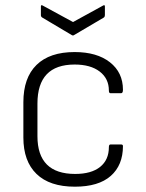

<svg xmlns="http://www.w3.org/2000/svg" viewBox="-20 -691 549 723"><path d="M262 12Q167 12 117.5 -36Q68 -84 68 -173V-306Q68 -398 117.5 -446.5Q167 -495 261 -495Q345 -495 394 -456.5Q443 -418 443 -353Q443 -340 436 -340H396Q390 -340 390 -350Q390 -395 355.5 -421.5Q321 -448 261 -448Q121 -448 121 -301V-178Q121 -36 263 -36Q324 -36 357 -62.5Q390 -89 390 -137Q390 -147 396 -147H436Q443 -147 443 -141Q443 -69 397 -28.5Q351 12 262 12ZM250 -559 139 -625Q134 -628 134 -634V-667Q134 -674 141 -670L255 -608L368 -670Q375 -674 375 -667V-634Q375 -628 371 -625L259 -559Q255 -556 250 -559Z"/></svg>

Font: Sofia Sans Light
Style: Regular
Weight: 300
Designer: Botio Nikoltchev, Ani Petrova
Foundry: lettersoup
Version: Version 4.100; ttfautohint (v1.8.3)